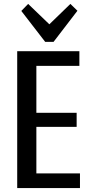

<svg xmlns="http://www.w3.org/2000/svg" viewBox="-20 -962 467 982"><path d="M143 -75H389V0H68V-700H386V-625H143L166 -685V-345L143 -385H372V-313H143L166 -353V-15ZM376 -907 254 -748H211L89 -906L124 -942L255 -816H210L340 -942Z"/></svg>

Font: Pathway Extreme Condensed Medium
Style: Regular
Weight: 500
Width: 3
Version: Version 1.001;gftools[0.9.26]